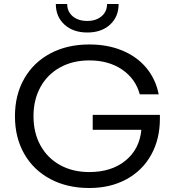

<svg xmlns="http://www.w3.org/2000/svg" viewBox="-20 -933 877 963"><path d="M445 -357H782V-338Q782 -235 738 -156Q694 -77 613.5 -33.5Q533 10 428 10Q317 10 232.5 -35Q148 -80 101.5 -161.5Q55 -243 55 -350Q55 -457 101.5 -538.5Q148 -620 232.5 -665Q317 -710 428 -710Q520 -710 593.5 -679.5Q667 -649 714 -592.5Q761 -536 776 -460H681Q660 -538 592.5 -584Q525 -630 428 -630Q345 -630 281.5 -595Q218 -560 183 -496.5Q148 -433 148 -350Q148 -267 183 -203.5Q218 -140 281.5 -105Q345 -70 428 -70Q539 -70 609.5 -127.5Q680 -185 689 -282H445ZM418 -770Q347 -770 303.5 -809.5Q260 -849 260 -913H317Q317 -875 344.5 -851.5Q372 -828 418 -828Q462 -828 489.5 -851.5Q517 -875 517 -913H575Q575 -849 532 -809.5Q489 -770 418 -770Z"/></svg>

Font: Goli
Style: Regular
Weight: 400
Designer: jaikishan Patel
Foundry: MagicType
Version: Version 1.000